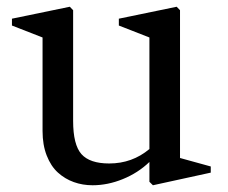

<svg xmlns="http://www.w3.org/2000/svg" viewBox="-20 -532 669 564"><path d="M15.1 -457V-477.1L185.1 -512.2L194.8 -502V-176.8Q194.8 -106.9 219.2 -79.3Q243.7 -51.8 300.8 -51.8Q368.2 -51.8 418.9 -94.2V-421.9L329.1 -457V-477.1L499 -512.2L508.8 -502V-67.9L599.1 -43V-24.9L429.2 12.2L418.9 2V-56.2Q385.3 -23.9 340.8 -5.9Q296.4 12.2 252 12.2Q222.7 12.2 196.8 2.9Q170.9 -6.3 150.1 -25.1Q129.4 -43.9 117.2 -75.2Q105 -106.4 105 -147V-421.9Z"/></svg>

Font: Amethysta
Style: Regular
Weight: 400
Designer: Konstantin Vinogradov, Alexei Vanyashin
Foundry: Cyreal (www.cyreal.org)
Version: Version 1.002